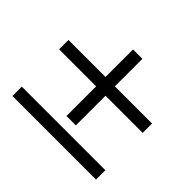

<svg xmlns="http://www.w3.org/2000/svg" viewBox="-136 -686 957 957"><g transform="rotate(45 342.5 -207.5)"><path d="M637 -242V-308H375V-502H309V-308H48V-242H309V-33H375V-242ZM637 87V21H48V87Z"/></g></svg>

Font: XITS Math
Style: Regular
Weight: 400
Designer: MicroPress Inc., with final additions and corrections provided by Coen Hoffman, Elsevier (retired)
Version: Version 1.108